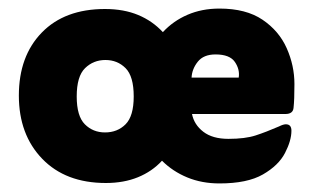

<svg xmlns="http://www.w3.org/2000/svg" viewBox="-20 -418 729 448"><path d="M358 -43Q335 -18 302 -4.5Q269 9 227 9Q133 9 78.5 -47.5Q24 -104 24 -195Q24 -287 77.5 -342Q131 -397 225 -397Q269 -397 302.5 -383Q336 -369 360 -343Q384 -369 417.5 -383.5Q451 -398 492 -398Q554 -398 592.5 -372Q631 -346 649 -305.5Q667 -265 667 -222Q667 -203 666.5 -189.5Q666 -176 665 -167Q664 -152 646 -152H428Q433 -127 454.5 -110.5Q476 -94 513 -94Q552 -94 576.5 -102Q601 -110 631 -123Q641 -128 647 -128Q660 -128 660 -113Q660 -90 645 -61Q630 -32 593.5 -11Q557 10 492 10Q451 10 417 -4Q383 -18 358 -43ZM427 -237H537Q540 -256 528 -273.5Q516 -291 483 -291Q455 -291 441.5 -274Q428 -257 427 -237ZM225 -109Q254 -109 273 -128Q292 -147 292 -193Q292 -240 273 -259Q254 -278 226 -278Q198 -278 178.5 -259Q159 -240 159 -193Q159 -147 178 -128Q197 -109 225 -109Z"/></svg>

Font: Zain Black
Style: Regular
Weight: 900
Designer: Zain,Boutros
Foundry: Mobile Telecommunications Company (Zain), 2024
Version: Version 1.50; ttfautohint (v1.8.4)